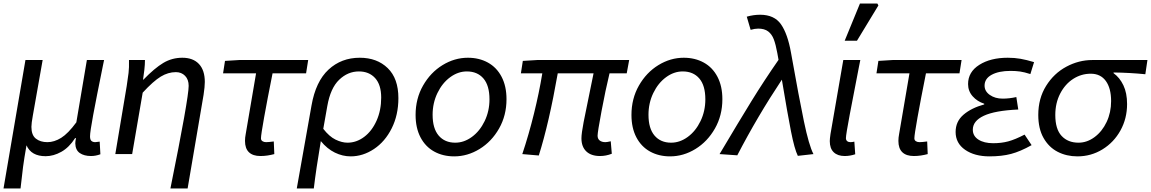

<svg xmlns="http://www.w3.org/2000/svg" viewBox="-29 -878 6558 1094"><path d="M116 -536H214L158 -219Q150 -175 150 -155Q150 -108 175.5 -88Q201 -68 241 -68Q280 -68 319.5 -92.5Q359 -117 406 -181L466 -536H564L557 -502Q520 -320 502 -223Q484 -126 484 -101Q484 -82 492 -75Q500 -68 514 -68Q518 -68 539 -71L543 1Q516 11 490 11Q450 11 425.5 -6Q401 -23 400 -61Q400 -73 404 -91H399Q365 -38 320.5 -13Q276 12 231 12Q149 12 122 -50Q109 23 102.5 72Q96 121 88 196H-9Z M1046 -389Q1046 -425 1025.5 -446Q1005 -467 973 -467Q929 -467 887 -441.5Q845 -416 784 -350L724 0H628L693 -388Q700 -433 703.5 -462.5Q707 -492 706 -536H797Q797 -511 793.5 -480Q790 -449 786 -424H788Q852 -490 901.5 -519.5Q951 -549 1010 -549Q1071 -549 1104.5 -513.5Q1138 -478 1138 -411Q1138 -384 1131 -338L1040 196H942Q1046 -318 1046 -389Z M1367 -75Q1367 -94 1371 -114L1430 -460H1242L1253 -531L1334 -536H1727L1715 -460H1524Q1494 -310 1476 -209.5Q1458 -109 1458 -90Q1458 -79 1466.5 -73.5Q1475 -68 1487 -68Q1501 -68 1531 -72L1534 0Q1515 5 1495.5 8Q1476 11 1455 11Q1412 11 1389.5 -10.5Q1367 -32 1367 -75Z M2021 -549Q2119 -549 2180 -490Q2241 -431 2241 -319Q2241 -223 2203 -147Q2165 -71 2102 -29Q2039 13 1969 13Q1923 13 1879 -8.5Q1835 -30 1799 -74Q1772 86 1759 196H1662L1746 -277Q1770 -414 1843 -481.5Q1916 -549 2021 -549ZM2143 -322Q2143 -395 2108.5 -433Q2074 -471 2016 -471Q1953 -471 1903.5 -423.5Q1854 -376 1836 -274L1813 -144Q1847 -100 1883 -82.5Q1919 -65 1951 -65Q2002 -65 2046 -98Q2090 -131 2116.5 -190Q2143 -249 2143 -322Z M2339 -223Q2339 -316 2381.5 -390.5Q2424 -465 2492.5 -507Q2561 -549 2637 -549Q2701 -549 2751 -521.5Q2801 -494 2829 -440.5Q2857 -387 2857 -313Q2857 -220 2814.5 -145.5Q2772 -71 2703.5 -29Q2635 13 2559 13Q2495 13 2445 -14.5Q2395 -42 2367 -95.5Q2339 -149 2339 -223ZM2760 -312Q2760 -391 2725.5 -431Q2691 -471 2631 -471Q2581 -471 2536 -438Q2491 -405 2463.5 -348Q2436 -291 2436 -224Q2436 -146 2470.5 -105.5Q2505 -65 2565 -65Q2615 -65 2660 -98Q2705 -131 2732.5 -188Q2760 -245 2760 -312Z M3284 -90Q3284 -117 3296.5 -182.5Q3309 -248 3333 -362L3353 -460H3149Q3099 -175 3041 8L2947 0Q2984 -111 3013.5 -230.5Q3043 -350 3061 -460H2939L2950 -531L3032 -536H3556L3542 -460H3444Q3421 -365 3398.5 -245Q3376 -125 3376 -105Q3376 -87 3388 -77.5Q3400 -68 3421 -68Q3429 -68 3451 -73L3457 -2Q3424 11 3390 11Q3339 11 3311.5 -15.5Q3284 -42 3284 -90Z M3569 -223Q3569 -316 3611.5 -390.5Q3654 -465 3722.5 -507Q3791 -549 3867 -549Q3931 -549 3981 -521.5Q4031 -494 4059 -440.5Q4087 -387 4087 -313Q4087 -220 4044.5 -145.5Q4002 -71 3933.5 -29Q3865 13 3789 13Q3725 13 3675 -14.5Q3625 -42 3597 -95.5Q3569 -149 3569 -223ZM3990 -312Q3990 -391 3955.5 -431Q3921 -471 3861 -471Q3811 -471 3766 -438Q3721 -405 3693.5 -348Q3666 -291 3666 -224Q3666 -146 3700.5 -105.5Q3735 -65 3795 -65Q3845 -65 3890 -98Q3935 -131 3962.5 -188Q3990 -245 3990 -312Z M4426 -424Q4287 -215 4172 7L4071 0Q4182 -187 4253.5 -303Q4325 -419 4407 -537L4400 -576Q4391 -625 4380 -654Q4369 -683 4348 -699Q4327 -715 4291 -715Q4272 -715 4248 -708L4226 -783Q4264 -794 4302 -794Q4383 -794 4421 -739.5Q4459 -685 4478 -578L4482 -556Q4523 -325 4551.5 -187.5Q4580 -50 4606 0L4517 10Q4498 -28 4478 -129.5Q4458 -231 4426 -424Z M4699 -74Q4699 -86 4703 -114L4776 -536H4873L4865 -496Q4835 -343 4813 -226.5Q4791 -110 4791 -91Q4791 -80 4798 -74Q4805 -68 4816 -68Q4828 -68 4839 -71L4844 1Q4814 11 4784 11Q4744 11 4721.5 -10.5Q4699 -32 4699 -74ZM4871 -858H4970L4976 -847L4854 -646H4784Z M5090 -75Q5090 -94 5094 -114L5153 -460H4965L4976 -531L5057 -536H5450L5438 -460H5247Q5217 -310 5199 -209.5Q5181 -109 5181 -90Q5181 -79 5189.5 -73.5Q5198 -68 5210 -68Q5224 -68 5254 -72L5257 0Q5238 5 5218.5 8Q5199 11 5178 11Q5135 11 5112.5 -10.5Q5090 -32 5090 -75Z M5416 -126Q5416 -186 5461 -224.5Q5506 -263 5579 -283V-287Q5539 -300 5513 -329.5Q5487 -359 5487 -399Q5487 -468 5551 -508.5Q5615 -549 5713 -549Q5752 -549 5786 -543Q5820 -537 5863 -524L5842 -456Q5808 -467 5783.5 -470.5Q5759 -474 5729 -474Q5662 -474 5621.5 -452Q5581 -430 5581 -390Q5581 -358 5611 -337Q5641 -316 5684 -316Q5722 -316 5762 -325L5773 -254Q5640 -248 5577 -218.5Q5514 -189 5514 -139Q5514 -103 5546 -82.5Q5578 -62 5630 -62Q5677 -62 5716 -72.5Q5755 -83 5809 -111L5849 -51Q5785 -15 5732 -1Q5679 13 5609 13Q5524 13 5470 -24.5Q5416 -62 5416 -126Z M5887 -223Q5887 -317 5931.5 -388.5Q5976 -460 6047 -498Q6118 -536 6195 -536H6509L6497 -455Q6406 -464 6316 -465V-461Q6351 -436 6372 -392Q6393 -348 6393 -285Q6393 -203 6355.5 -135Q6318 -67 6253 -27Q6188 13 6110 13Q6048 13 5997.5 -13Q5947 -39 5917 -92Q5887 -145 5887 -223ZM6302 -302Q6302 -375 6272 -416.5Q6242 -458 6186 -458Q6132 -458 6086 -428.5Q6040 -399 6012 -345Q5984 -291 5984 -223Q5984 -142 6020 -103.5Q6056 -65 6116 -65Q6165 -65 6208 -97Q6251 -129 6276.5 -183Q6302 -237 6302 -302Z"/></svg>

Font: Nebula Sans Medium
Style: Regular
Weight: 500
Italic angle: -9°
Designer: Paul D. Hunt for Adobe (as Source Sans)
Foundry: Nebula Entertainment & Broadcasting LLC
Version: Version 1.010